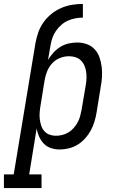

<svg xmlns="http://www.w3.org/2000/svg" viewBox="-80 -755 600 980"><path d="M-60 205V135H-10L101 -535Q106 -563 115.5 -590Q125 -617 142 -641Q159 -665 182.5 -684Q206 -703 233 -714.5Q260 -726 288 -730.5Q316 -735 343 -735V-665Q324 -665 305 -661.5Q286 -658 267.5 -650Q249 -642 233 -628Q217 -614 205.5 -597Q194 -580 187.5 -561.5Q181 -543 178 -524L165 -449Q177 -469 193 -486.5Q209 -504 228.5 -516Q248 -528 270 -533Q292 -538 314 -538Q314 -538 314 -538Q314 -538 314 -538Q340 -538 363.5 -529.5Q387 -521 403.5 -503Q420 -485 428 -461.5Q436 -438 439 -413.5Q442 -389 440.5 -362.5Q439 -336 434 -311L413 -181Q409 -157 402 -134Q395 -111 383.5 -89.5Q372 -68 355 -49Q338 -30 317 -17Q296 -4 272 2Q248 8 225 8Q202 8 180.5 1Q159 -6 144 -21.5Q129 -37 120 -57Q111 -77 107 -99L69 135H132V205ZM205 -62Q221 -62 237.5 -66Q254 -70 269 -79Q284 -88 295.5 -101Q307 -114 315.5 -129Q324 -144 328.5 -160Q333 -176 336 -192L358 -322Q361 -339 361.5 -356.5Q362 -374 359.5 -390Q357 -406 350.5 -421Q344 -436 332.5 -447Q321 -458 305 -463Q289 -468 272 -468Q249 -468 226 -459Q203 -450 186.5 -432Q170 -414 161 -392Q152 -370 148 -347L127 -217Q124 -200 122.5 -182Q121 -164 123 -147.5Q125 -131 130 -115Q135 -99 145.5 -86.5Q156 -74 172 -68Q188 -62 205 -62Z"/></svg>

Font: Iosevka Curly Slab Oblique
Style: Regular
Weight: 400
Italic angle: -9°
Monospace: yes
Designer: Belleve Invis
Foundry: Belleve Invis
Version: Version 11.1.0; ttfautohint (v1.8.3)